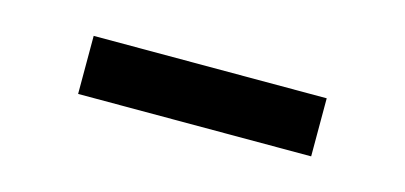

<svg xmlns="http://www.w3.org/2000/svg" viewBox="-26 -387 485 230"><g transform="rotate(15 216.0 -272.0)"><path d="M72 -236V-308H361V-236Z"/></g></svg>

Font: Instrument Sans SemiCondensed
Style: Regular
Weight: 400
Width: 4
Designer: Rodrigo Fuenzalida
Foundry: fragTYPE
Version: Version 1.000;gftools[0.9.28]